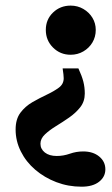

<svg xmlns="http://www.w3.org/2000/svg" viewBox="-20 -458 411 702"><path d="M266.6 -208Q279.3 -180.7 284.7 -159.7Q290 -138.7 290 -116.2Q290 -86.9 273.4 -65.9Q256.8 -44.9 232.9 -28.3Q209 -11.7 185.1 2.9Q161.1 17.6 144.5 33.2Q127.9 48.8 127.9 67.4Q127.9 86.9 144 99.6Q160.2 112.3 187.5 112.3Q211.9 112.3 235.4 104Q258.8 95.7 284.2 95.7Q320.3 95.7 342.8 114.3Q365.2 132.8 365.2 161.1Q365.2 188.5 342.3 206.5Q319.3 224.6 278.3 224.6Q229.5 224.6 186 208Q142.6 191.4 108.9 162.6Q75.2 133.8 56.2 95.7Q37.1 57.6 37.1 15.6Q37.1 -22.5 54.7 -45.9Q72.3 -69.3 98.6 -84.5Q125 -99.6 150.9 -111.8Q176.8 -124 194.8 -137.2Q212.9 -150.4 212.9 -171.9Q212.9 -177.7 211.9 -186.5Q210.9 -195.3 209 -208ZM238.3 -437.5Q263.7 -437.5 284.7 -425.3Q305.7 -413.1 317.9 -393.1Q330.1 -373 330.1 -348.6Q330.1 -323.2 317.9 -302.7Q305.7 -282.2 284.7 -270Q263.7 -257.8 238.3 -257.8Q200.2 -257.8 173.8 -284.2Q147.5 -310.5 147.5 -348.6Q147.5 -386.7 173.8 -412.1Q200.2 -437.5 238.3 -437.5Z"/></svg>

Font: Crimson Pro
Style: Bold
Weight: 700
Designer: Jacques Le Bailly
Foundry: Baron von Fonthausen
Version: Version 1.003